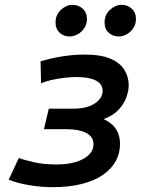

<svg xmlns="http://www.w3.org/2000/svg" viewBox="-20 -762 600 795"><path d="M198 13Q150 13 102 5Q54 -3 16 -18L58 -108Q78 -100 119 -90.5Q160 -81 214 -81Q259 -81 293 -91Q327 -101 347 -120Q367 -139 367 -165Q367 -196 337 -211.5Q307 -227 257 -227H162L182 -312H282Q341 -312 373 -334Q405 -356 405 -386Q405 -414 377 -428.5Q349 -443 298 -443Q271 -443 243.5 -439.5Q216 -436 192 -430.5Q168 -425 150 -417L148 -508Q190 -521 237.5 -528.5Q285 -536 330 -536Q399 -536 438.5 -518.5Q478 -501 495.5 -472Q513 -443 513 -409Q513 -386 503 -358.5Q493 -331 470.5 -307Q448 -283 409 -269Q445 -252 461 -226.5Q477 -201 477 -166Q477 -128 459.5 -95.5Q442 -63 407 -38.5Q372 -14 319.5 -0.5Q267 13 198 13ZM268 -611Q244 -611 227 -626.5Q210 -642 210 -669Q210 -701 232.5 -721.5Q255 -742 280 -742Q305 -742 322.5 -726Q340 -710 340 -683Q340 -662 329 -645.5Q318 -629 301.5 -620Q285 -611 268 -611ZM472 -611Q447 -611 430 -626.5Q413 -642 413 -669Q413 -701 435.5 -721.5Q458 -742 484 -742Q508 -742 525.5 -726Q543 -710 543 -683Q543 -662 532 -645.5Q521 -629 505 -620Q489 -611 472 -611Z"/></svg>

Font: Ubuntu Sans Mono Medium
Style: Italic
Weight: 500
Italic angle: -13.5°
Monospace: yes
Designer: Dalton Maag Ltd
Foundry: Dalton Maag Ltd
Version: Version 1.006